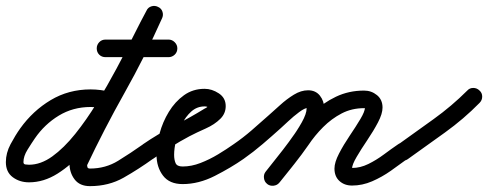

<svg xmlns="http://www.w3.org/2000/svg" viewBox="-42 -594 1665 655"><path d="M358 -243Q355 -231 344 -225Q333 -219 321 -222Q293 -229 267 -229Q207 -229 158.5 -199.5Q110 -170 77 -122Q66 -106 52 -83.5Q38 -61 38 -41Q38 -34 44.5 -33Q51 -32 57 -32Q97 -32 136.5 -60.5Q176 -89 214.5 -137Q253 -185 288.5 -243Q324 -301 355.5 -360Q387 -419 413 -471Q439 -523 458 -558Q463 -569 475 -572.5Q487 -576 498 -570Q509 -565 512.5 -553Q516 -541 510 -530Q488 -489 460 -432Q432 -375 398.5 -312.5Q365 -250 326.5 -189.5Q288 -129 244.5 -80Q201 -31 154 -1.5Q107 28 57 28Q25 28 1.5 10.5Q-22 -7 -22 -41Q-22 -72 -6 -102Q10 -132 27 -156Q70 -216 131 -252.5Q192 -289 267 -289Q301 -289 337 -280Q349 -277 355 -266Q361 -255 358 -243ZM511 -532Q453 -402 383 -277.5Q313 -153 252 -24Q252 -24 254 -31Q255 -38 255 -37Q255 -30 256 -24.5Q257 -19 265 -19Q318 -19 361 -45.5Q404 -72 445 -101Q456 -109 468 -107Q480 -105 487 -95Q495 -84 493 -72Q491 -60 481 -53Q431 -17 380 12Q329 41 265 41Q230 41 212.5 18Q195 -5 195 -37Q195 -38 196 -43Q198 -49 198 -50Q258 -178 328 -302.5Q398 -427 457 -556Q462 -568 473.5 -572Q485 -576 496 -571Q508 -566 512 -554.5Q516 -543 511 -532ZM288 -429Q288 -441 296.5 -450Q305 -459 318 -459Q371 -459 425 -459Q479 -459 533 -459Q545 -459 554 -450Q563 -441 563 -429Q563 -416 554 -407.5Q545 -399 533 -399Q479 -399 425 -399Q371 -399 318 -399Q305 -399 296.5 -407.5Q288 -416 288 -429Z M438 -60Q431 -70 433.5 -82Q436 -94 446 -102Q497 -137 551 -164.5Q605 -192 657 -224Q660 -225 664 -228Q668 -231 668 -232Q668 -231 668 -231Q668 -228 669 -227Q665 -231 656 -231Q630 -231 610.5 -213.5Q591 -196 578 -169.5Q565 -143 558.5 -115Q552 -87 552 -66Q552 -49 557 -37.5Q562 -26 581 -26Q611 -26 642 -38Q673 -50 702 -67.5Q731 -85 755 -102Q765 -109 777 -106.5Q789 -104 797 -94Q804 -84 801.5 -72Q799 -60 789 -52Q746 -22 691 6Q636 34 581 34Q536 34 514 5Q492 -24 492 -66Q492 -100 502.5 -139Q513 -178 534 -212.5Q555 -247 585.5 -269Q616 -291 656 -291Q681 -291 704.5 -275.5Q728 -260 728 -232Q728 -207 710 -189Q690 -169 659.5 -155.5Q629 -142 604 -129Q572 -112 541 -92.5Q510 -73 480 -52Q470 -45 458 -47.5Q446 -50 438 -60Z M755 -102Q787 -124 816.5 -149.5Q846 -175 875 -201Q891 -215 913.5 -235.5Q936 -256 960.5 -271Q985 -286 1009 -286Q1035 -286 1049.5 -267.5Q1064 -249 1064 -224Q1064 -198 1047 -163.5Q1030 -129 1005 -93Q980 -57 954.5 -25Q929 7 912 28Q904 38 891.5 39.5Q879 41 870 34Q860 26 858.5 13.5Q857 1 864 -8Q877 -25 900 -53.5Q923 -82 947 -114.5Q971 -147 987.5 -176.5Q1004 -206 1004 -224Q1004 -227 1003 -228.5Q1002 -230 1005 -228Q1005 -228 1007.5 -227Q1010 -226 1009 -226Q998 -226 978.5 -211.5Q959 -197 941 -180Q923 -163 915 -156Q885 -129 854 -102.5Q823 -76 789 -52Q779 -45 766.5 -47.5Q754 -50 747 -60Q740 -70 742.5 -82.5Q745 -95 755 -102ZM869 33Q860 26 858.5 13.5Q857 1 865 -9Q889 -39 913.5 -70Q938 -101 960 -133Q988 -174 1024 -208.5Q1060 -243 1104 -264Q1148 -285 1200 -285Q1225 -285 1244 -269.5Q1263 -254 1263 -227Q1263 -206 1247.5 -176.5Q1232 -147 1211 -116Q1190 -85 1174.5 -58.5Q1159 -32 1159 -19Q1159 -17 1155.5 -19Q1152 -21 1159 -21Q1187 -21 1214.5 -34.5Q1242 -48 1267.5 -67Q1293 -86 1315 -101Q1325 -109 1337 -106.5Q1349 -104 1356 -94Q1364 -84 1361.5 -72Q1359 -60 1349 -53Q1322 -33 1291.5 -11.5Q1261 10 1227.5 24.5Q1194 39 1159 39Q1133 39 1116 23.5Q1099 8 1099 -19Q1099 -40 1114.5 -70Q1130 -100 1151 -131Q1172 -162 1187.5 -188Q1203 -214 1203 -227Q1203 -227 1203 -227Q1204 -226 1204 -225Q1204 -225 1200 -225Q1158 -225 1123.5 -207Q1089 -189 1060.5 -160.5Q1032 -132 1010 -99Q987 -66 962 -34.5Q937 -3 911 29Q904 38 891.5 39.5Q879 41 869 33Z M1315 -100Q1375 -143 1437 -187.5Q1499 -232 1552 -285Q1560 -294 1572.5 -294Q1585 -294 1594 -285Q1603 -277 1603 -264.5Q1603 -252 1594 -243Q1540 -188 1476 -142Q1412 -96 1349 -51Q1339 -44 1327 -46Q1315 -48 1308 -58Q1300 -68 1302 -80.5Q1304 -93 1315 -100Z"/></svg>

Font: FRB American Cursive Guidelines Arrows
Style: Bold Italic
Weight: 700
Italic angle: -25°
Version: Version 2.0;Modular Font Editor K font №1